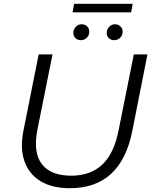

<svg xmlns="http://www.w3.org/2000/svg" viewBox="-20 -987 808 1013"><path d="M349 6Q255 6 194 -31Q133 -68 109 -136.5Q85 -205 104 -299L184 -700H257L177 -301Q154 -182 201 -121Q248 -60 356 -60Q457 -60 519.5 -118.5Q582 -177 606 -301L686 -700H758L678 -296Q618 6 349 6ZM583 -775Q566 -775 554.5 -785.5Q543 -796 543 -813Q543 -832 556 -845.5Q569 -859 587 -859Q603 -859 615 -848Q627 -837 627 -820Q627 -800 613.5 -787.5Q600 -775 583 -775ZM407 -775Q390 -775 378.5 -785.5Q367 -796 367 -813Q367 -832 380 -845.5Q393 -859 411 -859Q428 -859 439.5 -848Q451 -837 451 -820Q451 -800 437.5 -787.5Q424 -775 407 -775ZM363 -922 371 -967H680L672 -922Z"/></svg>

Font: Montserrat
Style: Italic
Weight: 400
Italic angle: -11.3°
Designer: Julieta Ulanovsky
Foundry: Julieta Ulanovsky
Version: Version 9.000; ttfautohint (v1.8.4.7-5d5b)